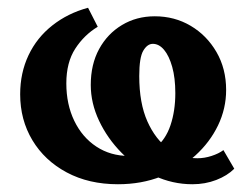

<svg xmlns="http://www.w3.org/2000/svg" viewBox="-20 -461 642 495"><path d="M284 14Q209 14 152 -16.5Q95 -47 63.5 -99.5Q32 -152 32 -218Q32 -273 53.5 -318.5Q75 -364 115 -395.5Q155 -427 207 -441L232 -392Q197 -371 174 -335.5Q151 -300 151 -246Q151 -192 171.5 -149.5Q192 -107 228.5 -83Q265 -59 312 -59Q354 -59 380.5 -80Q407 -101 419.5 -138Q432 -175 432 -221Q432 -260 424 -288.5Q416 -317 403 -332.5Q390 -348 374 -348Q360 -348 349.5 -330.5Q339 -313 339 -265Q339 -195 360 -148Q381 -101 415 -77Q449 -53 489 -53Q507 -53 525.5 -59Q544 -65 556 -74L584 -26Q566 -8 537.5 3Q509 14 476 14Q425 14 377.5 -8Q330 -30 293.5 -67Q257 -104 235.5 -149.5Q214 -195 214 -242Q214 -295 235.5 -334.5Q257 -374 294.5 -396.5Q332 -419 379 -419Q430 -419 471.5 -394.5Q513 -370 538 -327Q563 -284 563 -229Q563 -181 542 -137.5Q521 -94 483.5 -60Q446 -26 395.5 -6Q345 14 284 14Z"/></svg>

Font: Ysabeau ExtraBold
Style: Regular
Weight: 800
Designer: Christian Thalmann (Catharsis Fonts)
Version: Version 2.002